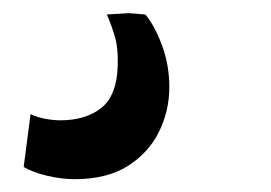

<svg xmlns="http://www.w3.org/2000/svg" viewBox="-20 -39 412 292"><path d="M93.5 233.5Q73 233.5 51.2 228.2Q29.5 223 16 215L26.5 134.5Q34 138.5 46.8 141.2Q59.5 144 73 144Q111.5 143.5 134.5 124.8Q157.5 106 159 62Q160 33.5 154.2 15Q148.5 -3.5 142.5 -17L176 -19L201 -17Q215 -0.5 226.2 29.5Q237.5 59.5 237.5 93.5Q237.5 130 221.5 162Q205.5 194 173.8 213.8Q142 233.5 93.5 233.5Z"/></svg>

Font: Merriweather 36pt ExtraBold
Style: Italic
Weight: 800
Italic angle: -7.8°
Version: Version 2.101